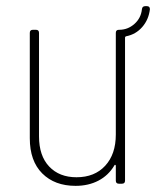

<svg xmlns="http://www.w3.org/2000/svg" viewBox="-20 -598 512 625"><path d="M468 -568Q464 -534 443 -510Q422 -486 391 -480Q387 -479 387 -475V-10Q387 0 377 0H367Q357 0 357 -10V-58Q357 -61 355 -61.5Q353 -62 352 -59Q333 -27 300.5 -10Q268 7 226 7Q158 7 117.5 -33.5Q77 -74 77 -148V-491Q77 -501 87 -501H97Q107 -501 107 -491V-154Q107 -91 140 -56Q173 -21 229 -21Q288 -21 322.5 -58.5Q357 -96 357 -160V-491Q357 -501 367 -501H368Q396 -501 417.5 -520Q439 -539 442 -568Q443 -578 453 -578H458Q468 -578 468 -568Z"/></svg>

Font: Barlow Semi Condensed Thin
Style: Regular
Weight: 250
Width: 4
Designer: Jeremy Tribby
Foundry: Tribby Type
Version: Version 1.408